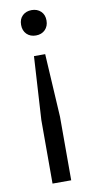

<svg xmlns="http://www.w3.org/2000/svg" viewBox="-86 -586 395 813"><g transform="rotate(-10 112.0 -179.5)"><path d="M88 -355.2H136.2L152 -83.2V190H71.7V-83.2ZM111.8 -548.9Q135.8 -548.9 151.2 -534.2Q166.5 -519.6 166.5 -494.7Q166.5 -470.3 151.4 -455Q136.2 -439.8 111.8 -439.8Q87.5 -439.8 72.3 -454.8Q57.2 -469.9 57.2 -494.7Q57.2 -520 72.5 -534.4Q87.9 -548.9 111.8 -548.9Z"/></g></svg>

Font: Encode Sans SC Condensed Thin
Style: Regular
Weight: 100
Width: 3
Designer: Multiple Designers
Foundry: Impallari Type
Version: Version 3.002